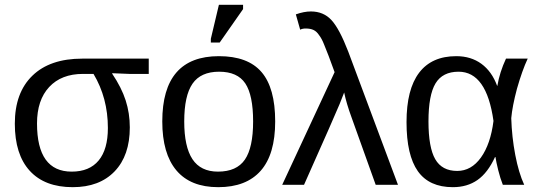

<svg xmlns="http://www.w3.org/2000/svg" viewBox="-20 -773 2256 803"><path d="M522.9 -240.2Q522.9 -122.6 459.5 -56.4Q396 9.8 284.2 9.8Q167 9.8 104.5 -58.6Q42 -127 42 -255.9Q42 -385.3 115.5 -456.5Q189 -527.8 324.2 -527.8H602.1V-463.9H521L449.2 -466.8V-464.8Q488.3 -406.7 505.6 -353Q522.9 -299.3 522.9 -240.2ZM431.2 -237.8Q431.2 -363.3 371.1 -463.9H327.1Q236.8 -463.9 185.8 -409.2Q134.8 -354.5 134.8 -256.8Q134.8 -55.2 279.8 -55.2Q354 -55.2 392.6 -101.8Q431.2 -148.4 431.2 -237.8Z M1130.9 -265.1Q1130.9 -127.4 1070.3 -58.8Q1009.8 9.8 892.6 9.8Q776.9 9.8 717.8 -60.3Q658.7 -130.4 658.7 -265.1Q658.7 -538.1 895.5 -538.1Q1016.6 -538.1 1073.7 -471.7Q1130.9 -405.3 1130.9 -265.1ZM1038.6 -265.1Q1038.6 -375 1005.9 -424.1Q973.1 -473.1 896.5 -473.1Q819.8 -473.1 785.2 -423.1Q750.5 -373 750.5 -265.1Q750.5 -159.2 784.9 -107.2Q819.3 -55.2 891.6 -55.2Q969.7 -55.2 1004.2 -105.5Q1038.6 -155.8 1038.6 -265.1ZM898.9 -595.2H861.8V-610.8L895.5 -752.9H996.6V-734.9Z M1160.2 0 1379.4 -471.2Q1350.6 -551.3 1335.4 -586.9Q1325.7 -611.8 1314.5 -626Q1304.7 -641.1 1291.5 -647.5Q1278.3 -653.8 1258.3 -653.8Q1245.1 -653.8 1235.4 -648.9L1217.3 -712.9Q1251.5 -725.1 1280.3 -725.1Q1333 -725.1 1366.2 -689Q1399.4 -653.3 1436.5 -557.1L1644.5 0H1551.3L1450.2 -282.2Q1428.7 -340.8 1419.4 -386.2Q1418 -382.3 1400.4 -337.9Q1384.8 -299.3 1251.5 0Z M2052.2 -116.2H2050.3Q2020 -50.3 1977.1 -20.3Q1934.1 9.8 1874 9.8Q1774.9 9.8 1727.5 -57.1Q1680.2 -124 1680.2 -262.2Q1680.2 -399.4 1732.9 -468.8Q1785.6 -538.1 1888.2 -538.1Q1949.7 -538.1 1993.4 -506.1Q2037.1 -474.1 2059.1 -414.1H2060.1Q2069.8 -471.2 2096.2 -527.8H2187Q2164.1 -479 2142.1 -401.9Q2122.6 -328.6 2118.2 -278.8Q2120.6 -200.2 2135 -125Q2149.4 -49.8 2172.4 0H2083Q2072.3 -26.9 2063.7 -61.3Q2055.2 -95.7 2052.2 -116.2ZM1772 -265.1Q1772 -156.2 1800.3 -107.2Q1828.6 -58.1 1892.1 -58.1Q1951.2 -58.1 1991.5 -114.3Q2031.7 -170.4 2043.9 -267.1Q2015.1 -473.1 1897.9 -473.1Q1831.1 -473.1 1801.5 -424.3Q1772 -375.5 1772 -265.1Z"/></svg>

Font: Libra Sans Modern
Style: Regular
Weight: 400
Foundry: Stefan Peev, Context Ltd
Version: Version 1.000